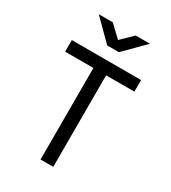

<svg xmlns="http://www.w3.org/2000/svg" viewBox="-225 -1064 1049 1177"><g transform="rotate(30 300.0 -475.0)"><path d="M255 0V-648H55V-730H545V-648H345V0ZM259 -810 119 -950H218L300 -872L380 -950H481L342 -810Z"/></g></svg>

Font: JetBrainsMono NF
Style: Regular
Weight: 400
Designer: Philipp Nurullin, Konstantin Bulenkov
Foundry: JetBrains
Version: Version 2.251; ttfautohint (v1.8.3);Nerd Fonts 2.2.2